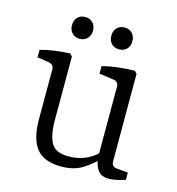

<svg xmlns="http://www.w3.org/2000/svg" viewBox="-91 -652 683 740"><g transform="rotate(15 250.5 -282.5)"><path d="M364 -65Q338 -35 303 -13.5Q268 8 219 8Q149 8 119 -30Q89 -68 89 -146V-344Q89 -364 69 -368L22 -375V-405Q50 -413 81 -417Q112 -421 140 -422L149 -412V-159Q149 -98 166.5 -67.5Q184 -37 236 -37Q270 -37 301 -49.5Q332 -62 357 -89ZM473 -7Q461 -3 442.5 1.5Q424 6 408 6Q376 6 362.5 -15Q349 -36 347 -63V-344Q347 -365 327 -368L269 -376V-406Q298 -414 334 -418Q370 -422 398 -422L407 -412V-64Q407 -51 413 -46Q419 -41 429 -40L473 -36ZM202 -529Q202 -510 190 -498Q178 -486 160 -486Q141 -486 129.5 -498Q118 -510 118 -529Q118 -549 129.5 -561Q141 -573 160 -573Q178 -573 190 -561Q202 -549 202 -529ZM359 -529Q359 -510 347.5 -498Q336 -486 317 -486Q298 -486 286.5 -498Q275 -510 275 -529Q275 -549 286.5 -561Q298 -573 317 -573Q336 -573 347.5 -561Q359 -549 359 -529Z"/></g></svg>

Font: Yrsa Light
Style: Regular
Weight: 300
Designer: Anna Giedrys (Yrsa+Rasa design), David Brezina (Yrsa art-direction, Rasa art-direction, design)
Foundry: Rosetta Type Foundry
Version: Version 2.004